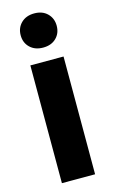

<svg xmlns="http://www.w3.org/2000/svg" viewBox="-116 -787 489 832"><g transform="rotate(-15 128.5 -371.0)"><path d="M202.6 -528.3V0H53.7V-528.3ZM46.9 -665Q46.9 -698.2 69.1 -720Q91.3 -741.7 127.9 -741.7Q164.6 -741.7 186.5 -720Q208.5 -698.2 208.5 -665Q208.5 -631.3 186.5 -609.9Q164.6 -588.4 127.9 -588.4Q91.3 -588.4 69.1 -609.9Q46.9 -631.3 46.9 -665Z"/></g></svg>

Font: Roboto Condensed ExtraBold
Style: Regular
Weight: 800
Designer: Christian Robertson
Foundry: Google
Version: Version 3.008; 2023